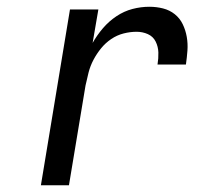

<svg xmlns="http://www.w3.org/2000/svg" viewBox="-20 -548 640 568"><path d="M101 0 187 -520H271L254 -421Q267 -444 284.5 -464.5Q302 -485 324.5 -500Q347 -515 372 -521.5Q397 -528 422 -528Q443 -528 462.5 -523Q482 -518 497 -506Q512 -494 520.5 -476.5Q529 -459 532.5 -439Q536 -419 534.5 -398.5Q533 -378 530 -357H446Q449 -375 448.5 -392.5Q448 -410 440.5 -425Q433 -440 417.5 -447Q402 -454 384 -454Q365 -454 345.5 -449Q326 -444 309 -432.5Q292 -421 279 -405Q266 -389 256.5 -371Q247 -353 242 -333.5Q237 -314 233 -295L184 0Z"/></svg>

Font: Iosevka SS04 Extended
Style: Italic
Weight: 400
Width: 7
Italic angle: -9°
Monospace: yes
Designer: Belleve Invis
Foundry: Belleve Invis
Version: Version 19.0.0; ttfautohint (v1.8.4)